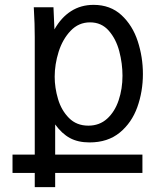

<svg xmlns="http://www.w3.org/2000/svg" viewBox="-20 -580 640 790"><path d="M31.5 56H123V-428Q123 -482.5 119.5 -540L119 -550H200L204 -459Q232 -508.5 272.5 -534.2Q313 -560 365 -560Q434 -560 479.8 -517.8Q525.5 -475.5 546.8 -410.2Q568 -345 568 -275.5Q568 -203.5 545 -139.2Q522 -75 472.8 -34.5Q423.5 6 348.5 6Q301 6 267.8 -12Q234.5 -30 207 -68V56H566V131.5H207V190H123V131.5H31.5ZM484 -268.5Q484 -318.5 470.8 -369Q457.5 -419.5 427.5 -453.8Q397.5 -488 350.5 -488Q303.5 -488 270.5 -453.2Q237.5 -418.5 221.2 -366.8Q205 -315 205 -264.5Q205 -219 218.8 -172.5Q232.5 -126 263.8 -94.5Q295 -63 343.5 -63Q389.5 -63 421 -91.8Q452.5 -120.5 468.2 -167.5Q484 -214.5 484 -268.5Z"/></svg>

Font: JuliaMono
Style: Regular
Weight: 400
Monospace: yes
Designer: cormullion
Foundry: corm
Version: Version 0.055; ttfautohint (v1.8.4)